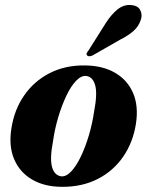

<svg xmlns="http://www.w3.org/2000/svg" viewBox="-20 -728 580 760"><path d="M315.5 -469Q386 -468.5 435.2 -440Q484.5 -411.5 506.8 -359.8Q529 -308 518 -237.5Q506.5 -164.5 467.8 -108Q429 -51.5 367.2 -19.8Q305.5 12 225.5 11.5Q157 11.5 108 -16.8Q59 -45 36.5 -96.8Q14 -148.5 25 -219Q36.5 -294 75.8 -350.5Q115 -407 176.5 -438.5Q238 -470 315.5 -469ZM223 -30Q242.5 -28.5 262.5 -50Q282.5 -71.5 300.2 -108.8Q318 -146 331.8 -192.2Q345.5 -238.5 352.5 -286.5Q366 -356.5 356.8 -390.2Q347.5 -424 321 -427.5Q301 -429 280.8 -407.8Q260.5 -386.5 242.8 -349.2Q225 -312 211 -265.5Q197 -219 190 -170Q176.5 -99.5 186.2 -66.2Q196 -33 223 -30ZM399.5 -638Q422 -672.5 446.2 -691.5Q470.5 -710.5 498.5 -708Q526.5 -706 535.5 -687.2Q544.5 -668.5 537 -648.5Q528.5 -623 508 -605Q487.5 -587 456.5 -571.5L345.5 -508Q330 -502 324.5 -509Q321 -513.5 323.5 -518.2Q326 -523 330.5 -528.5Z"/></svg>

Font: Fraunces 72pt S000
Style: Bold Italic
Weight: 700
Italic angle: -16°
Version: Version 1.000; ttfautohint (v1.8.3)